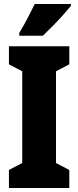

<svg xmlns="http://www.w3.org/2000/svg" viewBox="-20 -947 394 967"><path d="M329 0H25V-91L92 -126V-588L25 -623V-714H329V-623L262 -588V-126L329 -91ZM337 -917Q323 -900 299.5 -873.5Q276 -847 248.5 -819Q221 -791 196 -767H77V-781Q101 -821 120 -857.5Q139 -894 155 -927H337Z"/></svg>

Font: Noto Sans Malayalam ExtraCondensed Black
Style: Regular
Weight: 900
Width: 2
Designer: Jelle Bosma - Monotype Design Team
Foundry: Monotype Imaging Inc.
Version: Version 2.104; ttfautohint (v1.8.4.7-5d5b)